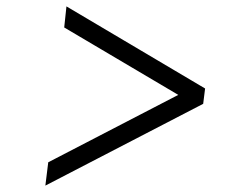

<svg xmlns="http://www.w3.org/2000/svg" viewBox="-20 -668 708 601"><path d="M122 -87 131 -160 538 -371 181 -582 188 -648 622 -391 616 -343Z"/></svg>

Font: Koeln Type Sans Light
Style: Italic
Weight: 300
Italic angle: -7.5°
Designer: Eben Sorkin
Foundry: Eben Sorkin
Version: Version 2.001